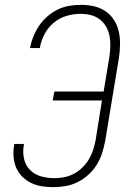

<svg xmlns="http://www.w3.org/2000/svg" viewBox="-20 -763 540 791"><path d="M200 8Q176 8 153 4.5Q130 1 109 -9Q88 -19 72 -35Q56 -51 47 -71.5Q38 -92 36 -115.5Q34 -139 38 -163L39 -170H79L78 -165Q73 -136 79 -109Q85 -82 103.5 -63Q122 -44 149 -36.5Q176 -29 204 -29Q224 -29 244.5 -33Q265 -37 284 -47Q303 -57 319 -72.5Q335 -88 346 -106.5Q357 -125 363.5 -145Q370 -165 374 -186L400 -349H197L204 -386H407L431 -531Q434 -552 434.5 -574Q435 -596 431 -616Q427 -636 416.5 -654Q406 -672 390 -684Q374 -696 353.5 -701Q333 -706 312 -706Q283 -706 254 -697.5Q225 -689 201 -669Q177 -649 163 -621.5Q149 -594 144 -565H104Q108 -589 117.5 -612.5Q127 -636 141.5 -657.5Q156 -679 176 -696Q196 -713 218.5 -724Q241 -735 266 -739Q291 -743 315 -743Q342 -743 368 -737Q394 -731 415 -716.5Q436 -702 450 -680Q464 -658 469.5 -632.5Q475 -607 474.5 -579.5Q474 -552 470 -525L413 -180Q408 -155 400 -130.5Q392 -106 378 -83.5Q364 -61 343.5 -42.5Q323 -24 299.5 -12.5Q276 -1 250.5 3.5Q225 8 200 8Z"/></svg>

Font: Iosevka Extralight Oblique
Style: Regular
Weight: 200
Italic angle: -9°
Monospace: yes
Designer: Belleve Invis
Foundry: Belleve Invis
Version: Version 32.5.0; ttfautohint (v1.8.4)